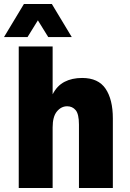

<svg xmlns="http://www.w3.org/2000/svg" viewBox="-30 -943 650 963"><path d="M64 0V-710H234V-470Q256 -513 293.5 -532.5Q331 -552 382 -552Q463 -552 499.5 -498Q536 -444 536 -349V0H366V-318Q366 -371 349.5 -390.5Q333 -410 307 -410Q277 -410 255.5 -384Q234 -358 234 -304V0ZM-10 -757 90 -923H230L330 -757H212L160 -841L108 -757Z"/></svg>

Font: Geist Mono UltraBlack
Style: Regular
Weight: 900
Monospace: yes
Designer: Basement.studio, Andrés Briganti, Mateo Zaragoza
Foundry: Basement.studio, Vercel, Andrés Briganti, Guido Ferreyra, Mateo Zaragoza
Version: Version 1.400; ttfautohint (v1.8.4.7-5d5b)